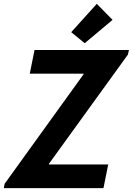

<svg xmlns="http://www.w3.org/2000/svg" viewBox="-32 -980 692 1000"><path d="M-7.8 -22.9 403.3 -593.3V-596.2H123L147.9 -719.7H639.6L634.3 -695.8L222.7 -126.5V-123.5H531.7L506.8 0H-12.2ZM338.9 -812.5 472.2 -960 554.2 -876.5 409.2 -754.9Z"/></svg>

Font: Reddit Sans Fudge
Style: Bold
Weight: 700
Italic angle: -11.25°
Designer: Stephen Hutchings
Version: Version 1.013